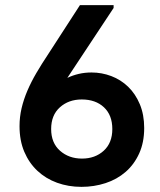

<svg xmlns="http://www.w3.org/2000/svg" viewBox="-20 -720 624 747"><path d="M297 7Q246 7 202 -9Q158 -25 125.5 -55.5Q93 -86 74.5 -129.5Q56 -173 56 -229Q56 -265 64 -299Q72 -333 86.5 -367Q101 -401 121.5 -436Q142 -471 168 -510L291 -700H422V-689L242 -417Q263 -427 286.5 -432.5Q310 -438 336 -438Q376 -438 413 -424Q450 -410 478.5 -382.5Q507 -355 524 -314.5Q541 -274 541 -222Q541 -166 521.5 -123Q502 -80 468.5 -51Q435 -22 390.5 -7.5Q346 7 297 7ZM299 -103Q350 -103 383.5 -133.5Q417 -164 417 -218Q417 -272 384.5 -302.5Q352 -333 298 -333Q247 -333 213 -302.5Q179 -272 179 -218Q179 -164 213.5 -133.5Q248 -103 299 -103Z"/></svg>

Font: Tilda Sans Bold
Style: Regular
Weight: 700
Designer: ParaType Ltd
Foundry: ParaType Ltd
Version: Version 1.009